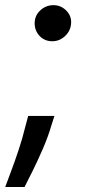

<svg xmlns="http://www.w3.org/2000/svg" viewBox="-31 -551 338 748"><path d="M181.1 -99.4 168.7 -60.7Q156.2 -18.1 136.2 28.2Q116.1 74.6 96.4 114.3Q76.7 154.1 64.6 177.6H-10.7Q-2.8 155.5 11.4 118.3Q25.6 81 41 34.8Q56.5 -11.4 68.2 -59.7L78.8 -99.4ZM172.9 -390.3Q142.8 -390.3 123.2 -411Q103.7 -431.8 104 -461.3Q104.4 -490.8 126.2 -510.8Q148.1 -530.9 177.2 -530.9Q206 -530.9 226.7 -510.3Q247.5 -489.7 246.1 -461.3Q244.7 -431.8 223 -411Q201.3 -390.3 172.9 -390.3Z"/></svg>

Font: Inter UI Medium
Style: Italic
Weight: 500
Italic angle: 9.39999°
Designer: Rasmus Andersson
Foundry: rsms
Version: 3.2;8d6f07862